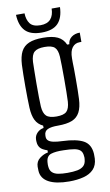

<svg xmlns="http://www.w3.org/2000/svg" viewBox="-99 -799 577 1008"><g transform="rotate(-10 189.0 -295.0)"><path d="M186.5 160Q116 160 77 138.8Q38 117.5 36 76.5Q36 70 35.8 65Q35.5 60 35.5 55Q36 27 57.2 10.8Q78.5 -5.5 101.5 -9.5V-21Q73.5 -30 63.5 -42.8Q53.5 -55.5 52.5 -72.5Q52.5 -74 52 -79Q51.5 -84 52 -88.5Q53 -108 67.2 -122.5Q81.5 -137 101.5 -140V-152.5Q74 -165.5 61.5 -190.8Q49 -216 47 -258Q46 -280 45.5 -309.5Q45 -339 45 -371Q45 -403 45.5 -433Q46 -463 47 -486.5Q49.5 -530.5 63.2 -556.8Q77 -583 105.2 -595Q133.5 -607 179.5 -607Q229.5 -607 258 -593.5Q286.5 -580 299.5 -549.5H311Q313 -573 331 -586.5Q349 -600 375.5 -600V-550.5H366Q341.5 -550.5 326.8 -531.5Q312 -512.5 312 -474.5V-450.5Q312.5 -442.5 312.8 -418.8Q313 -395 313 -364.8Q313 -334.5 312.5 -305.5Q312 -276.5 311 -257.5Q309 -214 295.2 -187.8Q281.5 -161.5 253.5 -150.2Q225.5 -139 179 -139Q142 -139.5 123 -130.8Q104 -122 104 -99V-92.5Q104 -79.5 113.2 -71.5Q122.5 -63.5 141 -59.8Q159.5 -56 187.5 -55Q262 -52 298.8 -31.8Q335.5 -11.5 338.5 40Q338.5 46 338.5 52.5Q338.5 59 338.5 64.5Q336.5 100.5 316.5 121.5Q296.5 142.5 262.8 151.2Q229 160 186.5 160ZM184.5 114Q216.5 114 237.8 109.8Q259 105.5 271 94.2Q283 83 285 62Q286 56 286 51.2Q286 46.5 285 40.5Q283.5 21.5 272.8 11.5Q262 1.5 240.5 -2.2Q219 -6 184.5 -6.5Q142.5 -8 117.5 0Q92.5 8 90.5 42.5Q90 50.5 90 54Q90 57.5 90.5 63Q92 84.5 103.8 95.5Q115.5 106.5 136 110.2Q156.5 114 184.5 114ZM179.5 -187.5Q218 -187.5 233.2 -202.2Q248.5 -217 251 -254Q252 -272.5 252.5 -305.5Q253 -338.5 253 -375.5Q253 -412.5 252.5 -444.8Q252 -477 251 -494Q249 -529 234 -543.5Q219 -558 180 -558Q141.5 -558 125.2 -543.2Q109 -528.5 107 -491Q106.5 -476.5 106 -444.5Q105.5 -412.5 105.2 -374.8Q105 -337 105.5 -304Q106 -271 107 -253.5Q109.5 -217.5 125.2 -202.5Q141 -187.5 179.5 -187.5ZM179.5 -635Q120 -635 92.2 -663.8Q64.5 -692.5 62 -750H107.5Q108.5 -715.5 124.2 -694.8Q140 -674 179.5 -674Q216 -674 233.8 -694Q251.5 -714 252 -750H296.5Q294.5 -693 266.8 -664Q239 -635 179.5 -635Z"/></g></svg>

Font: Big Shoulders Text Thin Light
Style: Regular
Weight: 300
Version: Version 2.002